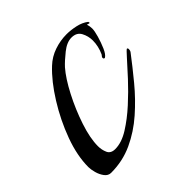

<svg xmlns="http://www.w3.org/2000/svg" viewBox="-109 -441 526 526"><g transform="rotate(-45 154.5 -177.5)"><path d="M35 0Q24 0 16.5 -10Q9 -20 5.5 -33Q2 -46 2 -55Q2 -99 20.5 -149.5Q39 -200 68 -246.5Q97 -293 128 -322Q146 -339 169.5 -347Q193 -355 217 -355Q233 -355 251.5 -351Q270 -347 283 -337Q283 -336 283.5 -335.5Q284 -335 284 -334Q284 -332 283 -332H282L275 -334Q278 -325 278 -316Q278 -307 273 -289.5Q268 -272 261 -256Q254 -240 246 -235Q246 -235 244 -235Q241 -235 241 -240Q241 -242 243 -244Q245 -246 246 -248Q251 -259 253.5 -270Q256 -281 256 -292Q256 -309 248 -324Q240 -339 220 -339Q202 -339 182 -323Q162 -307 150 -294Q130 -271 109.5 -231.5Q89 -192 75 -150Q61 -108 61 -77Q61 -63 66.5 -50.5Q72 -38 89 -38Q114 -38 142 -55.5Q170 -73 198 -98.5Q226 -124 249.5 -149.5Q273 -175 288.5 -192.5Q304 -210 306 -210Q309 -210 309 -205Q309 -203 308.5 -201Q308 -199 307 -197Q282 -164 253.5 -129.5Q225 -95 191.5 -65.5Q158 -36 119 -18Q80 0 35 0Z"/></g></svg>

Font: Beau Rivage
Style: Regular
Weight: 400
Designer: Robert E. Leuschke
Foundry: Robert E. Leuschke
Version: Version 1.010; ttfautohint (v1.8.3)